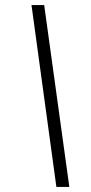

<svg xmlns="http://www.w3.org/2000/svg" viewBox="-20 -735 360 756"><path d="M202 1 104 -715H154L253 1Z"/></svg>

Font: Noto Sans Display SemiCondensed Light
Style: Italic
Weight: 300
Width: 4
Italic angle: -12°
Designer: Monotype Design Team
Foundry: Monotype Imaging Inc.
Version: Version 1.900